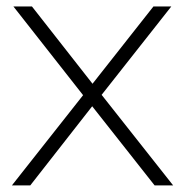

<svg xmlns="http://www.w3.org/2000/svg" viewBox="-20 -560 558 580"><path d="M287 -273.5 503 0H447L258.5 -239L71.5 0H16L231 -272.5L20.5 -540.5H76.5L259.5 -307L443.5 -540.5H497.5Z"/></svg>

Font: Encode Sans Semi Expanded ExLight
Style: Regular
Weight: 275
Width: 6
Designer: Multiple Designers
Foundry: Impallari Type
Version: Version 2.000